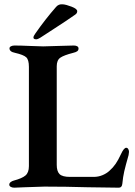

<svg xmlns="http://www.w3.org/2000/svg" viewBox="-20 -865 625 890"><path d="M23 -9Q23 -16 29.5 -21Q36 -26 44 -28Q82 -38 98 -51.5Q114 -65 114 -95V-555Q114 -588 101.5 -599.5Q89 -611 50 -620Q24 -625 24 -641Q24 -647 31 -650.5Q38 -654 47 -654Q75 -654 119 -652Q161 -650 180 -650Q201 -650 249 -652Q297 -654 322 -654Q332 -654 338 -650.5Q344 -647 344 -640Q344 -632 338 -627.5Q332 -623 319 -620Q276 -609 259.5 -597.5Q243 -586 243 -558V-101Q243 -71 256 -58Q269 -45 305 -45H414Q436 -45 455 -53Q474 -61 487 -73Q504 -88 516 -105.5Q528 -123 540 -149Q554 -180 565 -180Q571 -180 574.5 -174Q578 -168 578 -161L576 -146Q562 -97 556 -71Q550 -45 547 -13Q545 5 531 5Q498 5 386 3Q286 0 186 0Q184 0 94 3L46 5Q36 5 29.5 1Q23 -3 23 -9ZM135 -691Q135 -698 144 -710Q190 -776 240 -833Q252 -847 271 -845Q286 -844 312 -834Q338 -824 338 -813Q338 -807 334.5 -802.5Q331 -798 321 -792Q293 -772 231 -732Q187 -704 168 -691Q152 -681 145 -683Q135 -684 135 -691Z"/></svg>

Font: EB Garamond SemiBold
Style: Regular
Weight: 600
Designer: Georg Duffner and Octavio Pardo
Foundry: Georg Duffner
Version: Version 1.000